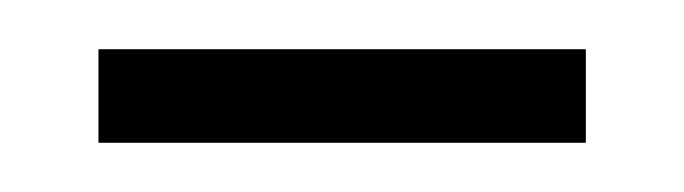

<svg xmlns="http://www.w3.org/2000/svg" viewBox="-20 -312 278 78"><path d="M20 -254H218V-292H20Z"/></svg>

Font: Noto Serif Devanagari ExtraCondensed ExtraLight
Style: Regular
Weight: 200
Width: 2
Designer: Universal Thirst, Indian Type Foundry and the Monotype Design Team
Foundry: Monotype Imaging Inc.
Version: Version 2.004